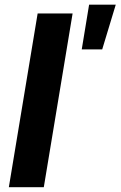

<svg xmlns="http://www.w3.org/2000/svg" viewBox="-20 -784 505 804"><path d="M284 -727.5 163.4 0H17L137.6 -727.5ZM322.3 -577.1 353.1 -764.4H464.7L408 -577.1Z"/></svg>

Font: Inter
Style: Italic
Weight: 400
Italic angle: -9.3988°
Designer: Rasmus Andersson
Foundry: rsms
Version: Version 4.001;git-66647c0bb